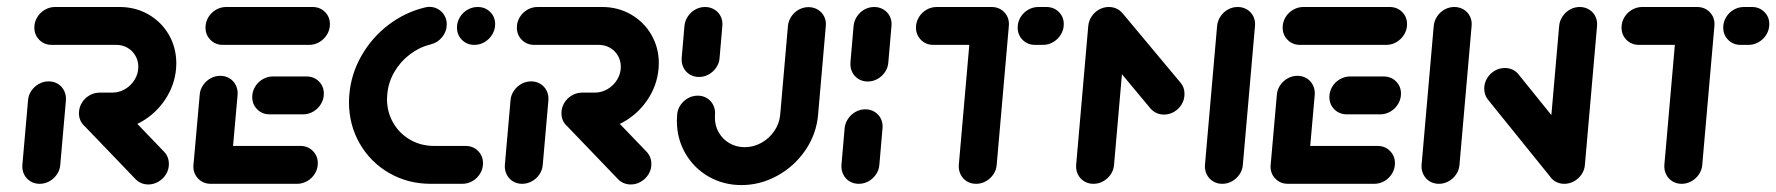

<svg xmlns="http://www.w3.org/2000/svg" viewBox="-20 -539 5208 563"><path d="M96.3 0Q81.1 0 69.1 -7.4Q57 -14.8 50.7 -27.6Q44.4 -40.4 45.6 -55.6L62.2 -244.8Q63.3 -260 72 -272.8Q80.7 -285.6 94.1 -293Q107.4 -300.4 122.6 -300.4Q137.8 -300.4 149.8 -293Q161.9 -285.6 168.1 -272.8Q174.4 -260 173.3 -244.8L156.7 -55.6Q155.6 -40.4 146.9 -27.6Q138.1 -14.8 124.8 -7.4Q111.5 0 96.3 0ZM475.2 -57.8Q475.2 -41.9 466.9 -28.1Q458.5 -14.4 444.6 -6.3Q430.7 1.9 414.8 1.9Q403.7 1.9 394.1 -2.2Q384.4 -6.3 377.4 -13.7L225.9 -171.5Q211.5 -186.7 211.5 -206.7Q211.5 -223 219.8 -236.9Q228.1 -250.7 242.2 -259.1Q256.3 -267.4 272.2 -267.4Q283 -267.4 292.8 -263.3Q302.6 -259.3 309.3 -252.2L461.5 -93.7Q475.2 -79.3 475.2 -57.8ZM211.5 -207Q211.5 -223.3 219.8 -237.2Q228.1 -251.1 242.2 -259.3Q256.3 -267.4 272.2 -267.4H308.9Q329.3 -267.4 346.9 -277.8Q364.4 -288.1 375 -305.6Q385.6 -323 385.6 -343.3Q385.6 -361.1 377 -375.7Q368.5 -390.4 353.9 -398.9Q339.3 -407.4 321.1 -407.4H131.9Q110 -407.4 95.4 -422Q80.7 -436.7 80.7 -458.1Q80.7 -474.4 89.1 -488.3Q97.4 -502.2 111.5 -510.4Q125.6 -518.5 141.5 -518.5H330.7Q377.4 -518.5 415.6 -496.5Q453.7 -474.4 475.4 -436.7Q497 -398.9 497 -353Q497 -347.8 496.3 -337.4Q491.9 -288.1 463.9 -246.5Q435.9 -204.8 392.2 -180.6Q348.5 -156.3 299.3 -156.3H262.6Q240.7 -156.3 226.1 -170.9Q211.5 -185.6 211.5 -207Z M547 -51.9 565.6 -261.1Q566.7 -276.3 575.4 -289.1Q584.1 -301.9 597.4 -309.3Q610.7 -316.7 625.9 -316.7Q641.1 -316.7 653.1 -309.3Q665.2 -301.9 671.5 -289.1Q677.8 -276.3 676.7 -261.1L658.1 -51.9ZM911.9 -60.4Q911.9 -44.1 903.5 -30.2Q895.2 -16.3 881.1 -8.1Q867 0 851.1 0H598.1Q576.3 0 561.7 -14.6Q547 -29.3 547 -50.7Q547 -67 555.4 -80.9Q563.7 -94.8 577.8 -103Q591.9 -111.1 607.8 -111.1H860.7Q882.6 -111.1 897.2 -96.5Q911.9 -81.9 911.9 -60.4ZM719.6 -254.4Q719.6 -270.7 728 -284.6Q736.3 -298.5 750.4 -306.7Q764.4 -314.8 780.4 -314.8H878.5Q900.4 -314.8 915 -300.4Q929.6 -285.9 929.6 -264.4Q929.6 -248.1 921.3 -234.3Q913 -220.4 898.9 -212Q884.8 -203.7 868.9 -203.7H770.7Q748.9 -203.7 734.3 -218.3Q719.6 -233 719.6 -254.4ZM582.6 -458.1Q582.6 -474.4 590.9 -488.3Q599.3 -502.2 613.3 -510.4Q627.4 -518.5 643.3 -518.5H896.3Q918.1 -518.5 932.8 -504.1Q947.4 -489.6 947.4 -468.1Q947.4 -451.9 939.1 -438Q930.7 -424.1 916.7 -415.7Q902.6 -407.4 886.7 -407.4H633.7Q611.9 -407.4 597.2 -422Q582.6 -436.7 582.6 -458.1Z M1003.3 -239.3Q1003.3 -250.7 1004.4 -262.2Q1009.6 -322.6 1040 -375.7Q1070.4 -428.9 1118.9 -465.9Q1167.4 -503 1225.6 -517Q1233 -518.9 1239.3 -518.9Q1253 -518.9 1264.6 -512.2Q1276.3 -505.6 1283.1 -493.9Q1290 -482.2 1290 -468.1Q1290 -447 1276.7 -430.4Q1263.3 -413.7 1243 -408.9Q1209.6 -400.7 1181.7 -379.4Q1153.7 -358.1 1136.1 -327.6Q1118.5 -297 1115.6 -262.2Q1114.8 -253.3 1114.8 -248.5Q1114.8 -210.4 1133 -178.9Q1151.1 -147.4 1182.6 -129.3Q1214.1 -111.1 1253 -111.1H1345.2Q1367 -111.1 1381.7 -96.5Q1396.3 -81.9 1396.3 -60.4Q1396.3 -44.1 1388 -30.2Q1379.6 -16.3 1365.6 -8.1Q1351.5 0 1335.6 0H1243.3Q1175.9 0 1121.1 -31.7Q1066.3 -63.3 1034.8 -118.1Q1003.3 -173 1003.3 -239.3ZM1320 -458.1Q1320 -474.4 1328.3 -488.3Q1336.7 -502.2 1350.7 -510.4Q1364.8 -518.5 1380.7 -518.5Q1402.6 -518.5 1417.2 -504.1Q1431.9 -489.6 1431.9 -468.1Q1431.9 -451.9 1423.5 -438Q1415.2 -424.1 1401.1 -415.7Q1387 -407.4 1371.1 -407.4Q1349.3 -407.4 1334.6 -422Q1320 -436.7 1320 -458.1Z M1511.1 0Q1495.9 0 1483.9 -7.4Q1471.9 -14.8 1465.6 -27.6Q1459.3 -40.4 1460.4 -55.6L1477 -244.8Q1478.1 -260 1486.9 -272.8Q1495.6 -285.6 1508.9 -293Q1522.2 -300.4 1537.4 -300.4Q1552.6 -300.4 1564.6 -293Q1576.7 -285.6 1583 -272.8Q1589.3 -260 1588.1 -244.8L1571.5 -55.6Q1570.4 -40.4 1561.7 -27.6Q1553 -14.8 1539.6 -7.4Q1526.3 0 1511.1 0ZM1890 -57.8Q1890 -41.9 1881.7 -28.1Q1873.3 -14.4 1859.4 -6.3Q1845.6 1.9 1829.6 1.9Q1818.5 1.9 1808.9 -2.2Q1799.3 -6.3 1792.2 -13.7L1640.7 -171.5Q1626.3 -186.7 1626.3 -206.7Q1626.3 -223 1634.6 -236.9Q1643 -250.7 1657 -259.1Q1671.1 -267.4 1687 -267.4Q1697.8 -267.4 1707.6 -263.3Q1717.4 -259.3 1724.1 -252.2L1876.3 -93.7Q1890 -79.3 1890 -57.8ZM1626.3 -207Q1626.3 -223.3 1634.6 -237.2Q1643 -251.1 1657 -259.3Q1671.1 -267.4 1687 -267.4H1723.7Q1744.1 -267.4 1761.7 -277.8Q1779.3 -288.1 1789.8 -305.6Q1800.4 -323 1800.4 -343.3Q1800.4 -361.1 1791.9 -375.7Q1783.3 -390.4 1768.7 -398.9Q1754.1 -407.4 1735.9 -407.4H1546.7Q1524.8 -407.4 1510.2 -422Q1495.6 -436.7 1495.6 -458.1Q1495.6 -474.4 1503.9 -488.3Q1512.2 -502.2 1526.3 -510.4Q1540.4 -518.5 1556.3 -518.5H1745.6Q1792.2 -518.5 1830.4 -496.5Q1868.5 -474.4 1890.2 -436.7Q1911.9 -398.9 1911.9 -353Q1911.9 -347.8 1911.1 -337.4Q1906.7 -288.1 1878.7 -246.5Q1850.7 -204.8 1807 -180.6Q1763.3 -156.3 1714.1 -156.3H1677.4Q1655.6 -156.3 1640.9 -170.9Q1626.3 -185.6 1626.3 -207Z M2029.6 -313.3Q2014.4 -313.3 2002.4 -320.7Q1990.4 -328.1 1984.1 -340.9Q1977.8 -353.7 1978.9 -368.9L1987 -463Q1988.5 -478.1 1997 -490.9Q2005.6 -503.7 2018.9 -511.1Q2032.2 -518.5 2047.4 -518.5Q2062.6 -518.5 2074.8 -511.1Q2087 -503.7 2093.3 -490.9Q2099.6 -478.1 2098.1 -463L2090 -368.9Q2088.9 -353.7 2080.2 -340.9Q2071.5 -328.1 2058.1 -320.7Q2044.8 -313.3 2029.6 -313.3ZM2350.7 -518.1Q2365.9 -518.1 2378.1 -510.7Q2390.4 -503.3 2396.7 -490.6Q2403 -477.8 2401.5 -462.6L2378.9 -203Q2374.1 -146.3 2341.9 -98.9Q2309.6 -51.5 2259.6 -23.9Q2209.6 3.7 2154.1 3.7Q2101.5 3.7 2058.1 -21.1Q2014.8 -45.9 1989.8 -89.1Q1964.8 -132.2 1964.8 -184.8Q1964.8 -190.4 1965.6 -203Q1966.7 -218.1 1975.4 -230.9Q1984.1 -243.7 1997.4 -251.1Q2010.7 -258.5 2025.9 -258.5Q2041.1 -258.5 2053.1 -251.1Q2065.2 -243.7 2071.5 -230.9Q2077.8 -218.1 2076.7 -203Q2076.3 -200 2076.3 -194.1Q2076.3 -170 2087.8 -150.2Q2099.3 -130.4 2119.3 -118.9Q2139.3 -107.4 2163.7 -107.4Q2189.6 -107.4 2212.6 -120.2Q2235.6 -133 2250.6 -155Q2265.6 -177 2267.8 -203L2290.4 -462.6Q2291.9 -477.8 2300.4 -490.6Q2308.9 -503.3 2322.2 -510.7Q2335.6 -518.1 2350.7 -518.1Z M2498.1 0Q2483 0 2470.9 -7.4Q2458.9 -14.8 2452.6 -27.6Q2446.3 -40.4 2447.4 -55.6L2456.7 -163Q2458.1 -178.1 2466.9 -190.9Q2475.6 -203.7 2488.9 -211.1Q2502.2 -218.5 2517.4 -218.5Q2532.6 -218.5 2544.6 -211.1Q2556.7 -203.7 2563 -190.9Q2569.3 -178.1 2567.8 -163L2558.5 -55.6Q2557.4 -40.4 2548.7 -27.6Q2540 -14.8 2526.7 -7.4Q2513.3 0 2498.1 0ZM2524.4 -300Q2509.3 -300 2497.2 -307.4Q2485.2 -314.8 2478.9 -327.6Q2472.6 -340.4 2473.7 -355.6L2483 -463Q2484.4 -478.1 2493 -490.9Q2501.5 -503.7 2514.8 -511.1Q2528.1 -518.5 2543.3 -518.5Q2558.5 -518.5 2570.7 -511.1Q2583 -503.7 2589.3 -490.9Q2595.6 -478.1 2594.1 -463L2584.8 -355.6Q2583.7 -340.4 2575 -327.6Q2566.3 -314.8 2553 -307.4Q2539.6 -300 2524.4 -300Z M2938.1 -461.5 2902.6 -55.6Q2901.5 -40.4 2892.8 -27.6Q2884.1 -14.8 2870.7 -7.4Q2857.4 0 2842.2 0Q2827 0 2815 -7.4Q2803 -14.8 2796.7 -27.6Q2790.4 -40.4 2791.5 -55.6L2827 -461.5ZM2665.9 -458.1Q2665.9 -474.4 2674.3 -488.3Q2682.6 -502.2 2696.7 -510.4Q2710.7 -518.5 2726.7 -518.5H2887.4Q2909.3 -518.5 2923.9 -504.1Q2938.5 -489.6 2938.5 -468.1Q2938.5 -451.9 2930.2 -438Q2921.9 -424.1 2907.8 -415.7Q2893.7 -407.4 2877.8 -407.4H2717Q2695.2 -407.4 2680.6 -422Q2665.9 -436.7 2665.9 -458.1ZM2964.1 -458.1Q2964.1 -474.4 2972.4 -488.3Q2980.7 -502.2 2994.8 -510.4Q3008.9 -518.5 3024.8 -518.5H3048.1Q3070 -518.5 3084.6 -504.1Q3099.3 -489.6 3099.3 -468.1Q3099.3 -451.9 3090.9 -438Q3082.6 -424.1 3068.5 -415.7Q3054.4 -407.4 3038.5 -407.4H3015.2Q2993.3 -407.4 2978.7 -422Q2964.1 -436.7 2964.1 -458.1Z M3231.5 -518.5Q3246.7 -518.5 3258.9 -511.1Q3271.1 -503.7 3277.4 -490.9Q3283.7 -478.1 3282.2 -463L3246.7 -55.6Q3245.6 -40.4 3236.9 -27.6Q3228.1 -14.8 3214.8 -7.4Q3201.5 0 3186.3 0Q3171.1 0 3159.1 -7.4Q3147 -14.8 3140.7 -27.6Q3134.4 -40.4 3135.6 -55.6L3171.1 -463Q3172.6 -478.1 3181.1 -490.9Q3189.6 -503.7 3203 -511.1Q3216.3 -518.5 3231.5 -518.5ZM3453.3 -263.3Q3453.3 -247 3445 -233.1Q3436.7 -219.3 3422.8 -211.1Q3408.9 -203 3393 -203Q3381.1 -203 3370.9 -207.8Q3360.7 -212.6 3353.7 -220.7L3187.4 -420.4Q3175.6 -434.4 3175.6 -454.1Q3175.6 -470 3183.9 -483.7Q3192.2 -497.4 3206.3 -505.6Q3220.4 -513.7 3235.9 -513.7Q3247.8 -513.7 3258.1 -508.9Q3268.5 -504.1 3275.2 -495.9L3441.9 -296.3Q3453.3 -283.3 3453.3 -263.3ZM3609.3 -518.5Q3624.4 -518.5 3636.7 -511.1Q3648.9 -503.7 3655.2 -490.9Q3661.5 -478.1 3660 -463L3624.4 -55.6Q3623.3 -40.4 3614.6 -27.6Q3605.9 -14.8 3592.6 -7.4Q3579.3 0 3564.1 0Q3548.9 0 3536.9 -7.4Q3524.8 -14.8 3518.5 -27.6Q3512.2 -40.4 3513.3 -55.6L3548.9 -463Q3550.4 -478.1 3558.9 -490.9Q3567.4 -503.7 3580.7 -511.1Q3594.1 -518.5 3609.3 -518.5Z M3705.6 -51.9 3724.1 -261.1Q3725.2 -276.3 3733.9 -289.1Q3742.6 -301.9 3755.9 -309.3Q3769.3 -316.7 3784.4 -316.7Q3799.6 -316.7 3811.7 -309.3Q3823.7 -301.9 3830 -289.1Q3836.3 -276.3 3835.2 -261.1L3816.7 -51.9ZM4070.4 -60.4Q4070.4 -44.1 4062 -30.2Q4053.7 -16.3 4039.6 -8.1Q4025.6 0 4009.6 0H3756.7Q3734.8 0 3720.2 -14.6Q3705.6 -29.3 3705.6 -50.7Q3705.6 -67 3713.9 -80.9Q3722.2 -94.8 3736.3 -103Q3750.4 -111.1 3766.3 -111.1H4019.3Q4041.1 -111.1 4055.7 -96.5Q4070.4 -81.9 4070.4 -60.4ZM3878.1 -254.4Q3878.1 -270.7 3886.5 -284.6Q3894.8 -298.5 3908.9 -306.7Q3923 -314.8 3938.9 -314.8H4037Q4058.9 -314.8 4073.5 -300.4Q4088.1 -285.9 4088.1 -264.4Q4088.1 -248.1 4079.8 -234.3Q4071.5 -220.4 4057.4 -212Q4043.3 -203.7 4027.4 -203.7H3929.3Q3907.4 -203.7 3892.8 -218.3Q3878.1 -233 3878.1 -254.4ZM3741.1 -458.1Q3741.1 -474.4 3749.4 -488.3Q3757.8 -502.2 3771.9 -510.4Q3785.9 -518.5 3801.9 -518.5H4054.8Q4076.7 -518.5 4091.3 -504.1Q4105.9 -489.6 4105.9 -468.1Q4105.9 -451.9 4097.6 -438Q4089.3 -424.1 4075.2 -415.7Q4061.1 -407.4 4045.2 -407.4H3792.2Q3770.4 -407.4 3755.7 -422Q3741.1 -436.7 3741.1 -458.1Z M4199.3 0Q4184.1 0 4172 -7.4Q4160 -14.8 4153.7 -27.6Q4147.4 -40.4 4148.5 -55.6L4184.1 -463Q4185.6 -478.1 4194.1 -490.9Q4202.6 -503.7 4215.9 -511.1Q4229.3 -518.5 4244.4 -518.5Q4259.6 -518.5 4271.9 -511.1Q4284.1 -503.7 4290.4 -490.9Q4296.7 -478.1 4295.2 -463L4259.6 -55.6Q4258.5 -40.4 4249.8 -27.6Q4241.1 -14.8 4227.8 -7.4Q4214.4 0 4199.3 0ZM4332.2 -279.6Q4332.2 -295.6 4340.6 -309.4Q4348.9 -323.3 4362.8 -331.5Q4376.7 -339.6 4392.6 -339.6Q4404.8 -339.6 4415.2 -334.8Q4425.6 -330 4432.6 -321.1L4620.7 -88.1L4531.1 -14.1L4343 -247Q4332.2 -260.7 4332.2 -279.6ZM4567 0Q4551.9 0 4539.8 -7.4Q4527.8 -14.8 4521.5 -27.6Q4515.2 -40.4 4516.3 -55.6L4551.9 -463Q4553.3 -478.1 4561.9 -490.9Q4570.4 -503.7 4583.7 -511.1Q4597 -518.5 4612.2 -518.5Q4627.4 -518.5 4639.6 -511.1Q4651.9 -503.7 4658.1 -490.9Q4664.4 -478.1 4663 -463L4627.4 -55.6Q4626.3 -40.4 4617.6 -27.6Q4608.9 -14.8 4595.6 -7.4Q4582.2 0 4567 0Z M5007 -461.5 4971.5 -55.6Q4970.4 -40.4 4961.7 -27.6Q4953 -14.8 4939.6 -7.4Q4926.3 0 4911.1 0Q4895.9 0 4883.9 -7.4Q4871.9 -14.8 4865.6 -27.6Q4859.3 -40.4 4860.4 -55.6L4895.9 -461.5ZM4734.8 -458.1Q4734.8 -474.4 4743.1 -488.3Q4751.5 -502.2 4765.6 -510.4Q4779.6 -518.5 4795.6 -518.5H4956.3Q4978.1 -518.5 4992.8 -504.1Q5007.4 -489.6 5007.4 -468.1Q5007.4 -451.9 4999.1 -438Q4990.7 -424.1 4976.7 -415.7Q4962.6 -407.4 4946.7 -407.4H4785.9Q4764.1 -407.4 4749.4 -422Q4734.8 -436.7 4734.8 -458.1ZM5033 -458.1Q5033 -474.4 5041.3 -488.3Q5049.6 -502.2 5063.7 -510.4Q5077.8 -518.5 5093.7 -518.5H5117Q5138.9 -518.5 5153.5 -504.1Q5168.1 -489.6 5168.1 -468.1Q5168.1 -451.9 5159.8 -438Q5151.5 -424.1 5137.4 -415.7Q5123.3 -407.4 5107.4 -407.4H5084.1Q5062.2 -407.4 5047.6 -422Q5033 -436.7 5033 -458.1Z"/></svg>

Font: 26F Galaxy Sans Black
Style: Italic
Weight: 900
Italic angle: -5°
Designer: C₂₉H₂₅N₃O₅
Version: Version 1.200